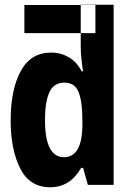

<svg xmlns="http://www.w3.org/2000/svg" viewBox="-20 -781 540 811"><path d="M83 -641V-760H383V-641ZM192 10Q276 10 323 -72H331L351 0H460V-761H321V-585Q321 -560 324 -531Q327 -502 331 -480H325Q304 -520 270 -539.5Q236 -559 196 -559Q110 -559 67.5 -480.5Q25 -402 25 -272Q25 -150 65 -70Q105 10 192 10ZM250 -117Q170 -117 170 -274Q170 -350 188.5 -391Q207 -432 252 -432Q296 -432 312 -392Q328 -352 328 -272V-256Q328 -117 250 -117Z"/></svg>

Font: Noto Sans Mono Condensed Extra
Style: Regular
Weight: 800
Width: 3
Designer: Monotype Design Team
Foundry: Monotype Imaging Inc.
Version: Version 1.900